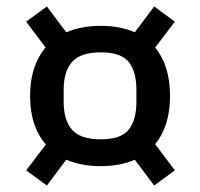

<svg xmlns="http://www.w3.org/2000/svg" viewBox="-20 -643 620 594"><path d="M185 -149 125 -69 61 -116 122 -196Q73 -252 73 -346Q73 -439 121 -496L61 -576L125 -623L185 -543Q231 -563 292 -563Q352 -563 397 -543L457 -623L521 -576L460 -496Q506 -440 506 -346Q506 -253 460 -197L521 -116L457 -69L397 -149Q352 -129 292 -129Q231 -129 185 -149ZM292 -212Q354 -212 378 -241.5Q402 -271 402 -328V-365Q402 -422 378 -451.5Q354 -481 292 -481Q229 -481 203 -451.5Q177 -422 177 -365V-328Q177 -271 203 -241.5Q229 -212 292 -212Z"/></svg>

Font: Mozilla Headline BETA
Style: Regular
Weight: 400
Designer: Studio DRAMA
Foundry: Studio DRAMA
Version: Version 0.100